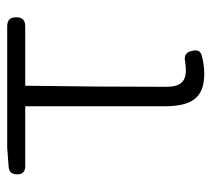

<svg xmlns="http://www.w3.org/2000/svg" viewBox="-47 -527 587 533"><g transform="rotate(-90 246.5 -260.5)"><path d="M218 -291V-98C218 -22 241 13 308 13C327 13 345 10 359 6C372 2 375 -6 372 -20C369 -37 359 -44 342 -40C334 -39 326 -38 318 -38C286 -38 272 -54 272 -92C272 -219 273 -350 275 -484H440C457 -484 465 -492 465 -509C465 -526 457 -534 440 -534H284H103L50 -530C36 -529 29 -521 29 -507C29 -492 36 -484 51 -484H218Z"/></g></svg>

Font: GenSenRounded2 TW L
Style: Regular
Weight: 300
Version: Version 2.100;PS 2.1;hotconv 16.6.51;makeotf.lib2.5.65220 DE